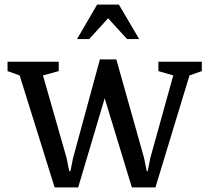

<svg xmlns="http://www.w3.org/2000/svg" viewBox="-20 -810 917 840"><path d="M589 -639 500 -790H405L317 -639H370L453 -730L536 -639ZM237 -499V-540H13V-499L66 -480L219 10H322L438 -380L557 10H660L809 -480L863 -499V-540H673V-499L738 -480L638 -120L626 -61H622L610 -120L489 -550H417L300 -120L288 -61H283L271 -120L168 -480Z"/></svg>

Font: Domine
Style: Regular
Weight: 400
Designer: Pablo Impallari, Rodrigo Fuenzalida, Brenda Gallo
Foundry: Pablo Impallari, Rodrigo Fuenzalida, Brenda Gallo
Version: Version 2.000